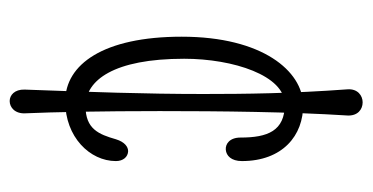

<svg xmlns="http://www.w3.org/2000/svg" viewBox="-200 -574 744 383"><g transform="rotate(90 171.5 -383.0)"><path d="M254.9 -491.2C254.9 -469.7 267.6 -460.9 279.3 -461.9C291 -462.9 301.8 -472.7 301.8 -494.1C301.8 -574.7 251 -617.2 188.5 -616.2C123 -614.7 53.7 -536.1 53.7 -374C53.7 -217.8 108.9 -141.6 182.6 -141.6C253.9 -141.6 301.8 -190.9 301.8 -242.7C301.8 -257.3 293.5 -266.6 282.2 -267.1C273.4 -267.1 263.7 -260.3 258.3 -242.7C248.5 -208.5 237.8 -182.1 192.4 -182.1C140.6 -182.1 97.7 -238.3 97.7 -378.9C97.7 -477.1 131.3 -579.6 188.5 -579.6C241.7 -579.6 254.9 -545.4 254.9 -491.2ZM206.5 -63C204.1 -115.7 202.1 -215.8 202.1 -330.1C202.1 -452.1 203.6 -590.3 210.9 -704.6C211.9 -725.1 198.7 -734.9 184.6 -734.9C171.4 -734.9 157.2 -725.1 158.7 -704.6C167 -591.8 168 -501 168 -417C168 -299.3 164.1 -194.3 159.2 -60.5C158.7 -40.5 170.4 -30.8 182.1 -30.8C194.8 -30.8 208 -41.5 206.5 -63Z"/></g></svg>

Font: Pompiere 
Style: Regular
Weight: 400
Designer: Karolina Lach
Foundry: Sorkin Type Co.
Version: Version 1.001